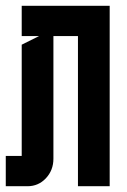

<svg xmlns="http://www.w3.org/2000/svg" viewBox="-20 -645 440 665"><path d="M55.2 -490.2 115.2 -520H55.2V-625H359.9V0H250V-520H165V-95.2Q165 -55.2 138.7 -27.3Q112.8 0 75.2 0H0V-105H55.2Z"/></svg>

Font: Horta
Style: Regular
Weight: 600
Width: 3
Version: Version 0.11